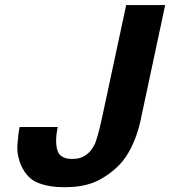

<svg xmlns="http://www.w3.org/2000/svg" viewBox="-20 -743 682 769"><path d="M58.6 -234.4H210.9Q199.2 -174.8 210 -140.6Q220.7 -106.4 268.6 -106.4Q298.8 -106.4 317.4 -117.7Q335.9 -128.9 345.7 -143.1Q355.5 -157.2 360.4 -167Q375 -207 385.7 -258.8Q388.7 -269.5 390.6 -280.3L485.4 -722.7H641.6L546.9 -279.3Q531.2 -195.3 494.1 -130.9Q457 -66.4 380.9 -24.4Q357.4 -10.7 322.3 -2Q287.1 6.8 235.4 6.8Q176.8 6.8 132.3 -10.7Q87.9 -28.3 64.5 -81.1Q46.9 -122.1 49.8 -163.6Q52.7 -205.1 58.6 -234.4Z"/></svg>

Font: FreeUniversal
Style: BoldItalic
Weight: 700
Italic angle: -11°
Version: Version 1.001 March 22, 2017